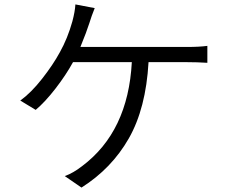

<svg xmlns="http://www.w3.org/2000/svg" viewBox="-20 -808 1040 864"><path d="M341.8 -596.7H821.3Q877.9 -596.7 913.1 -601.6V-525.4Q867.2 -528.3 821.3 -528.3H648.4Q636.7 -320.3 559.6 -185.1Q482.4 -49.8 346.7 36.1L271.5 -15.6Q309.6 -29.3 349.6 -60.5Q556.6 -215.8 573.2 -528.3H308.6Q276.4 -469.7 229.5 -409.2Q182.6 -348.6 140.6 -313.5L71.3 -355.5Q120.1 -390.6 169.4 -453.6Q218.8 -516.6 249 -572.3Q284.2 -634.8 305.7 -711.9Q317.4 -755.9 319.3 -788.1L406.2 -771.5Q391.6 -735.4 381.8 -703.1Q370.1 -666 341.8 -596.7Z"/></svg>

Font: Gen Shin Gothic Normal
Style: Regular
Weight: 300
Designer: [Source Han Sans]
Ryoko NISHIZUKA  (kana & ideographs); Paul D. Hunt (Latin, Greek & Cyrillic); Wenlong ZHANG  (bopomofo
Version: Version 1.002.20150607